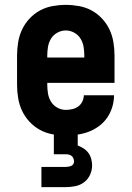

<svg xmlns="http://www.w3.org/2000/svg" viewBox="-20 -548 540 788"><path d="M250 8Q222 8 195 3Q168 -2 144 -15Q120 -28 101 -48.5Q82 -69 70.5 -93.5Q59 -118 54.5 -145.5Q50 -173 50 -200V-320Q50 -347 54.5 -374.5Q59 -402 70.5 -426.5Q82 -451 101 -471.5Q120 -492 144 -505Q168 -518 195.5 -523Q223 -528 250 -528Q277 -528 304.5 -523Q332 -518 356 -505Q380 -492 399 -471.5Q418 -451 429.5 -426.5Q441 -402 445.5 -374.5Q450 -347 450 -320V-208H174V-200Q174 -182 177 -164Q180 -146 189.5 -130.5Q199 -115 215.5 -106Q232 -97 250 -97Q263 -97 276.5 -100Q290 -103 301 -111Q312 -119 318 -131.5Q324 -144 324 -157H448Q448 -133 441 -109.5Q434 -86 420.5 -66Q407 -46 387 -31Q367 -16 344.5 -7.5Q322 1 298 4.5Q274 8 250 8ZM174 -312H326V-320Q326 -338 323 -356Q320 -374 310.5 -389.5Q301 -405 284.5 -414Q268 -423 250 -423Q232 -423 215.5 -414Q199 -405 189.5 -389.5Q180 -374 177 -356Q174 -338 174 -320ZM150 220V137H250Q256 137 261.5 136Q267 135 272 133Q277 131 280.5 126Q284 121 284 115Q284 109 281.5 102.5Q279 96 274 92Q269 88 262.5 86.5Q256 85 250 85H201V0H299V49Q312 54 323.5 61.5Q335 69 343 80Q351 91 354.5 104.5Q358 118 358 131Q358 151 349.5 169.5Q341 188 325 200Q309 212 289.5 216Q270 220 250 220Z"/></svg>

Font: Iosevka Term Curly Extrabold
Style: Regular
Weight: 800
Designer: Belleve Invis
Foundry: Belleve Invis
Version: Version 32.3.0